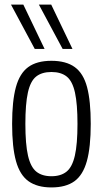

<svg xmlns="http://www.w3.org/2000/svg" viewBox="-20 -810 450 840"><path d="M33 -268Q33 -368 49.5 -428.5Q66 -489 103.5 -516.5Q141 -544 205 -544Q269 -544 307 -516.5Q345 -489 361 -428.5Q377 -368 377 -268Q377 -166 360 -105Q343 -44 305.5 -17Q268 10 205 10Q143 10 105 -17Q67 -44 50 -105Q33 -166 33 -268ZM91 -268Q91 -179 102.5 -129Q114 -79 139 -59Q164 -39 205 -39Q246 -39 271 -59Q296 -79 307.5 -129Q319 -179 319 -268Q319 -355 308 -405Q297 -455 272 -475Q247 -495 205 -495Q163 -495 138 -475Q113 -455 102 -405Q91 -355 91 -268ZM132 -596 28 -790H82L175 -596ZM254 -596 150 -790H204L297 -596Z"/></svg>

Font: Georama SemiCondensed Light
Style: Regular
Weight: 300
Width: 4
Designer: Jean-Baptiste Levee
Foundry: Production Type
Version: Version 1.000